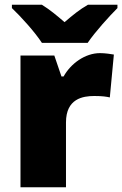

<svg xmlns="http://www.w3.org/2000/svg" viewBox="-20 -879 513 806"><path d="M156 -699H348C379 -745 439 -811 473 -845V-859H349C314 -839 286 -816 251 -786C216 -816 191 -837 156 -859H30V-845C68 -809 126 -745 156 -699ZM400 -656C337 -656 277 -612 247 -558H238L208 -646H66V-93H257V-365C257 -465 328 -476 376 -476C411 -476 428 -473 441 -470L458 -650C447 -652 421 -656 400 -656Z"/></svg>

Font: Noto Sans Telugu UI Black
Style: Regular
Weight: 900
Designer: Jelle Bosma - Monotype Design Team
Foundry: Monotype Imaging Inc.
Version: Version 2.005